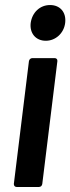

<svg xmlns="http://www.w3.org/2000/svg" viewBox="-20 -743 280 763"><path d="M162 -581C201 -581 234 -611 239 -652C244 -694 219 -723 179 -723C139 -723 108 -694 102 -652C97 -611 122 -581 162 -581ZM46 0H135C142 0 147 -5 148 -12L208 -500C209 -507 204 -512 198 -512H108C102 -512 96 -507 95 -500L35 -12C35 -5 39 0 46 0Z"/></svg>

Font: Barlow Semi Condensed SemiBold
Style: Italic
Weight: 600
Width: 4
Italic angle: -7°
Designer: Jeremy Tribby
Foundry: Tribby Type
Version: Version 1.422;hotconv 1.0.109;makeotfexe 2.5.65596